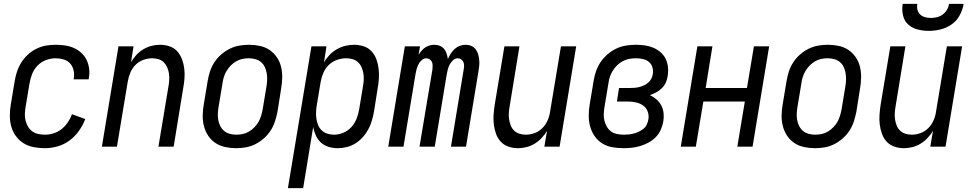

<svg xmlns="http://www.w3.org/2000/svg" viewBox="-20 -760 5040 995"><path d="M213 8Q183 8 154.5 2.5Q126 -3 102.5 -17.5Q79 -32 62.5 -54.5Q46 -77 38.5 -104Q31 -131 31 -160.5Q31 -190 36 -219L56 -339Q60 -364 68 -388.5Q76 -413 90 -435.5Q104 -458 124 -476.5Q144 -495 168 -507Q192 -519 217 -523.5Q242 -528 267 -528Q292 -528 316.5 -524.5Q341 -521 362.5 -511.5Q384 -502 401.5 -486Q419 -470 429 -449Q439 -428 442 -403.5Q445 -379 440 -354Q440 -353 440 -351.5Q440 -350 439 -349H362Q362 -350 362 -350.5Q362 -351 362 -352Q366 -374 361.5 -395Q357 -416 343.5 -431Q330 -446 309.5 -452Q289 -458 267 -458Q243 -458 218 -448.5Q193 -439 174.5 -420Q156 -401 146.5 -376.5Q137 -352 133 -328L113 -208Q110 -190 109 -172Q108 -154 112 -137Q116 -120 124.5 -105Q133 -90 146.5 -80Q160 -70 177 -66Q194 -62 213 -62Q235 -62 257.5 -69Q280 -76 299 -91Q318 -106 331.5 -126Q345 -146 353 -168L422 -143Q410 -112 389.5 -82.5Q369 -53 340.5 -32Q312 -11 278.5 -1.5Q245 8 213 8Z M508 0 594 -520H672L659 -438Q671 -458 687 -475.5Q703 -493 723.5 -505Q744 -517 766 -522.5Q788 -528 810 -528Q836 -528 860 -519.5Q884 -511 899.5 -493Q915 -475 923.5 -452Q932 -429 935 -404Q938 -379 936 -353Q934 -327 929 -301L880 0H801L853 -312Q856 -329 857 -346Q858 -363 855.5 -379.5Q853 -396 846.5 -411Q840 -426 829 -437Q818 -448 802 -453Q786 -458 768 -458Q746 -458 722.5 -449.5Q699 -441 681.5 -423Q664 -405 655 -382.5Q646 -360 642 -337L586 0Z M1204 8Q1175 8 1147 2Q1119 -4 1096.5 -19Q1074 -34 1059 -56.5Q1044 -79 1037 -106Q1030 -133 1030.5 -161.5Q1031 -190 1036 -219L1056 -339Q1060 -364 1068 -389Q1076 -414 1090.5 -436.5Q1105 -459 1125.5 -477Q1146 -495 1170 -507Q1194 -519 1219.5 -523.5Q1245 -528 1270 -528Q1299 -528 1327 -522Q1355 -516 1377 -501Q1399 -486 1414.5 -463.5Q1430 -441 1436.5 -414Q1443 -387 1442.5 -358.5Q1442 -330 1437 -301L1418 -181Q1413 -156 1405 -131Q1397 -106 1382.5 -83.5Q1368 -61 1347.5 -43Q1327 -25 1303.5 -13Q1280 -1 1254.5 3.5Q1229 8 1204 8ZM1205 -62Q1221 -62 1238 -65.5Q1255 -69 1270 -78Q1285 -87 1298 -100Q1311 -113 1319.5 -128Q1328 -143 1333 -159.5Q1338 -176 1341 -192L1361 -312Q1364 -330 1364.5 -347.5Q1365 -365 1362 -381.5Q1359 -398 1352 -413Q1345 -428 1332.5 -438.5Q1320 -449 1303 -453.5Q1286 -458 1269 -458Q1252 -458 1235.5 -454.5Q1219 -451 1203.5 -442Q1188 -433 1175.5 -420Q1163 -407 1154 -392Q1145 -377 1140 -360.5Q1135 -344 1133 -328L1113 -208Q1110 -190 1109 -172.5Q1108 -155 1111 -138.5Q1114 -122 1121.5 -107Q1129 -92 1141.5 -81.5Q1154 -71 1170.5 -66.5Q1187 -62 1205 -62Z M1472 215 1594 -520H1672L1659 -437Q1671 -458 1688 -475.5Q1705 -493 1726 -505Q1747 -517 1770 -522.5Q1793 -528 1815 -528Q1841 -528 1865 -520Q1889 -512 1905.5 -494Q1922 -476 1930.5 -453Q1939 -430 1942 -404.5Q1945 -379 1943.5 -353Q1942 -327 1937 -301L1918 -181Q1914 -158 1907 -134.5Q1900 -111 1888.5 -89.5Q1877 -68 1860 -49Q1843 -30 1822 -17Q1801 -4 1777.5 2Q1754 8 1730 8Q1706 8 1683 1Q1660 -6 1643.5 -21Q1627 -36 1617 -57.5Q1607 -79 1603 -102L1551 215ZM1711 -62Q1735 -62 1759 -72Q1783 -82 1800.5 -101Q1818 -120 1827.5 -144Q1837 -168 1841 -192L1861 -312Q1864 -329 1865 -346.5Q1866 -364 1863 -380.5Q1860 -397 1853.5 -412Q1847 -427 1835 -438Q1823 -449 1807 -453.5Q1791 -458 1774 -458Q1750 -458 1726 -449.5Q1702 -441 1684 -423.5Q1666 -406 1656 -383Q1646 -360 1642 -337L1622 -217Q1619 -199 1618 -181Q1617 -163 1619.5 -145.5Q1622 -128 1628.5 -112Q1635 -96 1647 -84.5Q1659 -73 1676 -67.5Q1693 -62 1711 -62Z M1992 0 2078 -520H2157L2149 -476Q2156 -487 2164.5 -497Q2173 -507 2183.5 -514Q2194 -521 2206.5 -524.5Q2219 -528 2231 -528Q2231 -528 2231 -528Q2231 -528 2231 -528Q2246 -528 2259.5 -522.5Q2273 -517 2281.5 -506.5Q2290 -496 2294.5 -482Q2299 -468 2301 -454Q2307 -468 2315.5 -481.5Q2324 -495 2336 -506Q2348 -517 2363 -522.5Q2378 -528 2393 -528Q2393 -528 2393 -528Q2393 -528 2393 -528Q2409 -528 2422.5 -522Q2436 -516 2445 -504.5Q2454 -493 2458 -478.5Q2462 -464 2463.5 -449Q2465 -434 2463.5 -418.5Q2462 -403 2459 -387L2395 0H2317L2383 -400Q2385 -410 2385 -420Q2385 -430 2381.5 -438.5Q2378 -447 2370 -452.5Q2362 -458 2352 -458Q2339 -458 2328 -448Q2317 -438 2310.5 -425.5Q2304 -413 2300.5 -400Q2297 -387 2295 -374L2233 0H2154L2221 -400Q2222 -410 2222 -420Q2222 -430 2218.5 -438.5Q2215 -447 2207 -452.5Q2199 -458 2189 -458Q2176 -458 2165 -448Q2154 -438 2148 -425.5Q2142 -413 2138.5 -400Q2135 -387 2133 -374L2071 0Z M2664 8Q2638 8 2614 -0.5Q2590 -9 2574 -27Q2558 -45 2550 -68Q2542 -91 2539 -116Q2536 -141 2538 -167Q2540 -193 2544 -219L2594 -520H2672L2621 -208Q2618 -191 2617 -174Q2616 -157 2618.5 -140.5Q2621 -124 2627 -109Q2633 -94 2644.5 -83Q2656 -72 2672 -67Q2688 -62 2705 -62Q2728 -62 2751 -70.5Q2774 -79 2791.5 -97Q2809 -115 2818.5 -137.5Q2828 -160 2831 -183L2887 -520H2966L2880 0H2801L2815 -82Q2803 -62 2786.5 -44.5Q2770 -27 2750 -15Q2730 -3 2707.5 2.5Q2685 8 2664 8Z M3212 8Q3182 8 3153.5 3Q3125 -2 3101.5 -16.5Q3078 -31 3062 -54Q3046 -77 3038.5 -104Q3031 -131 3031 -160.5Q3031 -190 3036 -219L3056 -339Q3060 -365 3068.5 -390Q3077 -415 3092 -437.5Q3107 -460 3128.5 -478.5Q3150 -497 3174.5 -508.5Q3199 -520 3225 -524Q3251 -528 3276 -528Q3300 -528 3323 -524.5Q3346 -521 3366 -512.5Q3386 -504 3403 -489.5Q3420 -475 3429.5 -455.5Q3439 -436 3441.5 -413Q3444 -390 3440 -366Q3438 -349 3430.5 -332.5Q3423 -316 3410 -303Q3397 -290 3381 -281.5Q3365 -273 3348 -267Q3367 -258 3382.5 -244.5Q3398 -231 3407.5 -212.5Q3417 -194 3419 -172Q3421 -150 3417 -128Q3413 -107 3403.5 -86Q3394 -65 3377.5 -48.5Q3361 -32 3340.5 -21Q3320 -10 3298.5 -3.5Q3277 3 3255.5 5.5Q3234 8 3212 8ZM3214 -62Q3227 -62 3240 -63.5Q3253 -65 3266 -68.5Q3279 -72 3291.5 -78Q3304 -84 3315 -93Q3326 -102 3332 -115Q3338 -128 3340 -141Q3344 -162 3336.5 -182Q3329 -202 3312.5 -213.5Q3296 -225 3275 -229.5Q3254 -234 3232 -234H3177L3188 -304H3244Q3256 -304 3268.5 -305Q3281 -306 3293 -309Q3305 -312 3317 -317.5Q3329 -323 3339 -331.5Q3349 -340 3355 -351.5Q3361 -363 3363 -376Q3366 -394 3361 -411Q3356 -428 3343 -439Q3330 -450 3312 -454Q3294 -458 3276 -458Q3259 -458 3241.5 -455Q3224 -452 3208 -443.5Q3192 -435 3178.5 -422Q3165 -409 3155.5 -393.5Q3146 -378 3140.5 -361.5Q3135 -345 3133 -328L3113 -208Q3110 -190 3109 -171.5Q3108 -153 3112 -136Q3116 -119 3124.5 -104Q3133 -89 3146.5 -79Q3160 -69 3177.5 -65.5Q3195 -62 3214 -62Z M3508 0 3594 -520H3672L3637 -304H3851L3887 -520H3966L3880 0H3801L3840 -234H3625L3586 0Z M4204 8Q4175 8 4147 2Q4119 -4 4096.5 -19Q4074 -34 4059 -56.5Q4044 -79 4037 -106Q4030 -133 4030.5 -161.5Q4031 -190 4036 -219L4056 -339Q4060 -364 4068 -389Q4076 -414 4090.5 -436.5Q4105 -459 4125.5 -477Q4146 -495 4170 -507Q4194 -519 4219.5 -523.5Q4245 -528 4270 -528Q4299 -528 4327 -522Q4355 -516 4377 -501Q4399 -486 4414.5 -463.5Q4430 -441 4436.5 -414Q4443 -387 4442.5 -358.5Q4442 -330 4437 -301L4418 -181Q4413 -156 4405 -131Q4397 -106 4382.5 -83.5Q4368 -61 4347.5 -43Q4327 -25 4303.5 -13Q4280 -1 4254.5 3.5Q4229 8 4204 8ZM4205 -62Q4221 -62 4238 -65.5Q4255 -69 4270 -78Q4285 -87 4298 -100Q4311 -113 4319.5 -128Q4328 -143 4333 -159.5Q4338 -176 4341 -192L4361 -312Q4364 -330 4364.5 -347.5Q4365 -365 4362 -381.5Q4359 -398 4352 -413Q4345 -428 4332.5 -438.5Q4320 -449 4303 -453.5Q4286 -458 4269 -458Q4252 -458 4235.5 -454.5Q4219 -451 4203.5 -442Q4188 -433 4175.5 -420Q4163 -407 4154 -392Q4145 -377 4140 -360.5Q4135 -344 4133 -328L4113 -208Q4110 -190 4109 -172.5Q4108 -155 4111 -138.5Q4114 -122 4121.5 -107Q4129 -92 4141.5 -81.5Q4154 -71 4170.5 -66.5Q4187 -62 4205 -62Z M4664 8Q4638 8 4614 -0.5Q4590 -9 4574 -27Q4558 -45 4550 -68Q4542 -91 4539 -116Q4536 -141 4538 -167Q4540 -193 4544 -219L4594 -520H4672L4621 -208Q4618 -191 4617 -174Q4616 -157 4618.5 -140.5Q4621 -124 4627 -109Q4633 -94 4644.5 -83Q4656 -72 4672 -67Q4688 -62 4705 -62Q4728 -62 4751 -70.5Q4774 -79 4791.5 -97Q4809 -115 4818.5 -137.5Q4828 -160 4831 -183L4887 -520H4966L4880 0H4801L4815 -82Q4803 -62 4786.5 -44.5Q4770 -27 4750 -15Q4730 -3 4707.5 2.5Q4685 8 4664 8ZM4793 -600Q4763 -600 4734.5 -607.5Q4706 -615 4686 -633.5Q4666 -652 4659.5 -681Q4653 -710 4658 -740H4734Q4731 -724 4734.5 -709.5Q4738 -695 4748.5 -685Q4759 -675 4774 -671Q4789 -667 4804 -667Q4820 -667 4836 -671Q4852 -675 4865.5 -685Q4879 -695 4887.5 -709.5Q4896 -724 4898 -740H4974Q4969 -710 4953.5 -681Q4938 -652 4911.5 -633.5Q4885 -615 4854 -607.5Q4823 -600 4793 -600Z"/></svg>

Font: Iosevka SS04
Style: Italic
Weight: 400
Italic angle: -9°
Monospace: yes
Designer: Belleve Invis
Foundry: Belleve Invis
Version: Version 19.0.0; ttfautohint (v1.8.4)